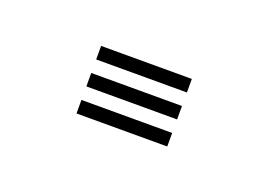

<svg xmlns="http://www.w3.org/2000/svg" viewBox="-31 -501 240 172"><g transform="rotate(20 89.0 -415.0)"><path d="M46 -382.7V-395.6H132.5V-382.7ZM46 -434.2V-447.1H132.5V-434.2ZM46 -408.5V-421.3H132.5V-408.5Z"/></g></svg>

Font: Big Shoulders Inline Display SC Thin
Style: Regular
Weight: 100
Designer: Patric King
Foundry: XO Type Co
Version: Version 2.002